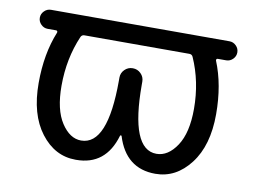

<svg xmlns="http://www.w3.org/2000/svg" viewBox="-63 -638 953 718"><g transform="rotate(10 413.0 -279.0)"><path d="M627.9 -465.8Q624 -474.6 614.3 -474.6H215.8Q206.1 -474.6 202.1 -465.8Q164.1 -377.9 164.1 -274.4Q164.1 -183.6 196.3 -134.3Q228.5 -85 271.5 -85Q372.1 -85 372.1 -330.1V-341.8Q372.1 -359.4 384.8 -372.1Q397.5 -384.8 415.5 -384.8Q433.6 -384.8 446.3 -372.1Q459 -359.4 459 -341.8V-330.1Q459 -85 557.6 -85Q601.6 -85 634.3 -134.3Q667 -183.6 667 -274.4Q667 -377.9 627.9 -465.8ZM76.2 -474.6Q61.5 -474.6 50.8 -485.4Q40 -496.1 40 -510.7Q40 -525.4 50.8 -536.1Q61.5 -546.9 76.2 -546.9H159.2H236.3H594.7H671.9H753.9Q768.6 -546.9 779.3 -536.1Q790 -525.4 790 -510.7Q790 -496.1 779.3 -485.4Q768.6 -474.6 753.9 -474.6H721.7Q718.8 -474.6 717.3 -472.2Q715.8 -469.7 716.8 -466.8Q752 -380.9 752 -269.5Q752 -150.4 698.2 -80.6Q644.5 -10.7 566.4 -10.7Q454.1 -10.7 418 -127.9Q417 -129.9 415 -129.9Q413.1 -129.9 412.1 -127.9Q377.9 -10.7 265.6 -10.7Q264.6 -10.7 263.7 -10.7Q184.6 -10.7 131.3 -80.6Q78.1 -150.4 78.1 -269.5Q78.1 -380.9 113.3 -466.8Q114.3 -469.7 112.8 -472.2Q111.3 -474.6 108.4 -474.6Z"/></g></svg>

Font: Gen Jyuu GothicX Regular
Style: Regular
Weight: 400
Designer: [Source Han Sans]
Ryoko NISHIZUKA  (kana & ideographs); Paul D. Hunt (Latin, Greek & Cyrillic); Wenlong ZHANG  (bopomofo
Version: Version 1.002.20150607